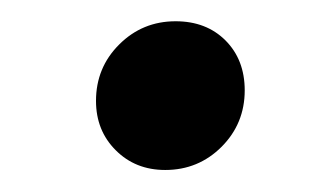

<svg xmlns="http://www.w3.org/2000/svg" viewBox="-20 -322 300 177"><path d="M68.5 -229Q68.5 -259.7 89.9 -281Q111.3 -302.4 141.9 -302.4Q170.2 -302.4 187.9 -284.7Q205.6 -266.9 205.6 -238.7Q205.6 -208.1 184.3 -186.7Q162.9 -165.3 132.3 -165.3Q104.8 -165.3 86.7 -183.5Q68.5 -201.6 68.5 -229Z"/></svg>

Font: Playfair Micro SmCond SmLight
Style: Italic
Weight: 360
Width: 4
Italic angle: -15.6°
Designer: Claus Eggers Sørensen
Foundry: Claus Eggers Sørensen
Version: Version 2.203;Glyphs 3.3 (3326)